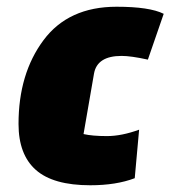

<svg xmlns="http://www.w3.org/2000/svg" viewBox="-20 -535 506 570"><path d="M393 -150 380 -6Q325 15 248 15Q138 15 86.5 -30.5Q35 -76 35 -167Q35 -316 109 -415.5Q183 -515 326 -515Q424 -515 466 -494L419 -358Q369 -369 341 -369Q268 -369 259 -316L228 -137Q254 -131 297.5 -131Q341 -131 393 -150Z"/></svg>

Font: Changa One
Style: Italic
Weight: 400
Italic angle: -12°
Designer: Eduardo Rodriguez Tunni
Foundry: Eduardo Rodriguez Tunni
Version: Version 1.003